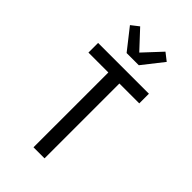

<svg xmlns="http://www.w3.org/2000/svg" viewBox="-290 -1085 1181 1181"><g transform="rotate(45 300.0 -495.0)"><path d="M252 0V-651H79V-735H521V-651H348V0ZM247 -815 140 -951 190 -990 300 -872 410 -990 460 -951 353 -815Z"/></g></svg>

Font: Iosevka Fixed Medium Extended
Style: Regular
Weight: 500
Width: 7
Monospace: yes
Designer: Belleve Invis
Foundry: Belleve Invis
Version: Version 24.1.1; ttfautohint (v1.8.4)